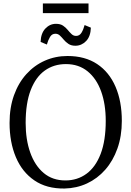

<svg xmlns="http://www.w3.org/2000/svg" viewBox="-20 -1073 756 1104"><path d="M351 11Q248 12.5 177.5 -35.8Q107 -84 71 -169.8Q35 -255.5 35 -366Q35 -454.5 60.5 -525.5Q86 -596.5 131.8 -647Q177.5 -697.5 238 -724.2Q298.5 -751 368 -751Q469 -751 538.5 -704.8Q608 -658.5 644.2 -574.5Q680.5 -490.5 680.5 -378Q680.5 -290.5 655.2 -219.2Q630 -148 585 -97Q540 -46 480.2 -18.2Q420.5 9.5 351 11ZM356 -35.5Q425 -35.5 477.2 -73.8Q529.5 -112 558.8 -188.2Q588 -264.5 588 -378Q588 -474 561.5 -547.5Q535 -621 483.8 -662.8Q432.5 -704.5 359 -704.5Q289.5 -704.5 237.5 -667.2Q185.5 -630 156.5 -554.8Q127.5 -479.5 127.5 -366Q127.5 -270 154 -195.5Q180.5 -121 231.2 -78.2Q282 -35.5 356 -35.5ZM413.5 -810Q389.5 -810 373.8 -820.5Q358 -831 346.8 -844.5Q335.5 -858 324.5 -868.5Q313.5 -879 298.5 -879Q278.5 -879 267.5 -860.5Q256.5 -842 249.5 -817L213.5 -832Q215 -881.5 240.8 -908.8Q266.5 -936 302 -936Q327 -936 342.5 -925.5Q358 -915 369.2 -901.2Q380.5 -887.5 391.5 -877Q402.5 -866.5 417.5 -866.5Q437.5 -866.5 448.8 -885.2Q460 -904 466.5 -929L502.5 -914Q501 -863.5 475 -836.8Q449 -810 413.5 -810ZM489 -1053V-997.5H226.5V-1053Z"/></svg>

Font: Merriweather 20pt Light
Style: Regular
Weight: 300
Version: Version 2.100